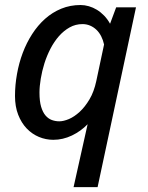

<svg xmlns="http://www.w3.org/2000/svg" viewBox="-20 -558 600 781"><path d="M41 -167.5Q41 -211.9 49.1 -256.8Q57.1 -301.8 72.5 -342.8Q87.9 -383.8 110.8 -419.4Q133.8 -455.1 163.3 -481.4Q192.9 -507.8 229.2 -522.7Q265.6 -537.6 307.6 -537.6Q324.2 -537.6 341.3 -532.7Q358.4 -527.8 374 -518.3Q389.6 -508.8 403.6 -494.4Q417.5 -480 427.7 -461.4L452.6 -528.3H533.2L377 203.1H279.3L336.4 -52.7Q309.1 -24.4 272.5 -6.8Q235.8 10.7 196.8 10.7Q166.5 10.7 138.4 -1Q110.4 -12.7 88.6 -35.4Q66.9 -58.1 54 -91.3Q41 -124.5 41 -167.5ZM315.9 -460Q287.1 -460 263.2 -446.5Q239.3 -433.1 219.7 -410.9Q200.2 -388.7 185.3 -359.9Q170.4 -331.1 160.6 -300Q150.9 -269 145.8 -238Q140.6 -207 140.6 -181.2Q140.6 -146.5 147.2 -124Q153.8 -101.6 165 -88.4Q176.3 -75.2 190.9 -69.8Q205.6 -64.5 221.2 -64.5Q238.3 -64.5 260.3 -73.7Q282.2 -83 304 -103Q325.7 -123 344 -153.8Q362.3 -184.6 371.6 -228L403.3 -377Q399.4 -395 391.6 -410.4Q383.8 -425.8 372.3 -436.8Q360.8 -447.8 346.4 -453.9Q332 -460 315.9 -460Z"/></svg>

Font: Ufes Sans
Style: Italic
Weight: 400
Designer: Ricardo Esteves & Filipe Motta
Foundry: ProDesignUfes - Ricardo Esteves, Filipe Motta
Version: Version 2.0